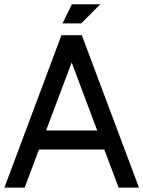

<svg xmlns="http://www.w3.org/2000/svg" viewBox="-24 -859 656 879"><path d="M420.9 -261.7 304.2 -573.2 187 -261.7ZM257.3 -697.8H350.6L612.3 0H519L453.6 -174.3H154.3L88.9 0H-3.9ZM262.2 -752 305.2 -839.4H435.1L348.1 -752Z"/></svg>

Font: Qaz
Style: Regular
Weight: 400
Designer: GGBotNet
Foundry: f0n7
Version: 0.70